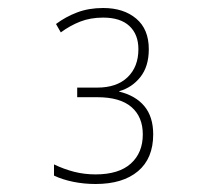

<svg xmlns="http://www.w3.org/2000/svg" viewBox="-20 -871 540 480"><path d="M219 -411Q190 -411 163 -416.5Q136 -422 115 -432V-460Q140 -448 165.5 -441.5Q191 -435 219 -435Q277 -435 307 -462Q337 -489 337 -535Q337 -579 308.5 -603.5Q280 -628 223 -628H173V-652H223Q272 -652 299 -678Q326 -704 326 -748Q326 -785 303.5 -806Q281 -827 238 -827Q206 -827 180.5 -817Q155 -807 132 -790L120 -811Q144 -829 173 -840Q202 -851 238 -851Q289 -851 320.5 -824.5Q352 -798 352 -748Q352 -705 331 -678.5Q310 -652 278 -643V-642Q319 -632 341 -605.5Q363 -579 363 -535Q363 -475 325 -443Q287 -411 219 -411Z"/></svg>

Font: Noto Sans Mono ExtraCondensed Thin
Style: Regular
Weight: 100
Width: 2
Designer: Monotype Design Team
Foundry: Monotype Imaging Inc.
Version: Version 2.014; ttfautohint (v1.8.4.7-5d5b)